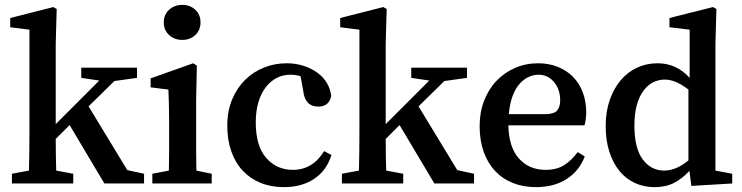

<svg xmlns="http://www.w3.org/2000/svg" viewBox="-20 -754 3049 789"><path d="M572 -40V0H409L266 -240L209 -183Q209 -152 209.5 -118.5Q210 -85 211 -53L281 -40V0H29V-40L99 -53Q100 -91 100.5 -132.5Q101 -174 101 -210V-632L22 -642V-680L199 -725L213 -717L209 -575V-244L388 -423L314 -434V-476H543V-434L450 -421L344 -317L503 -55Z M729 -590Q697 -590 675 -610Q653 -630 653 -662Q653 -694 675 -714Q697 -734 729 -734Q761 -734 782.5 -714Q804 -694 804 -662Q804 -630 782.5 -610Q761 -590 729 -590ZM850 -40V0H606V-40L674 -53Q675 -91 675 -134Q675 -177 675 -210V-260Q675 -301 674 -328.5Q673 -356 672 -386L599 -395V-432L774 -494L789 -484L786 -345V-210Q786 -177 786 -133.5Q786 -90 787 -53Z M1342 -117Q1322 -53 1271 -19Q1220 15 1147 15Q1094 15 1051 -2.5Q1008 -20 977.5 -52.5Q947 -85 930.5 -132Q914 -179 914 -238Q914 -298 934 -345.5Q954 -393 987.5 -426Q1021 -459 1065 -476.5Q1109 -494 1158 -494Q1195 -494 1227.5 -483.5Q1260 -473 1284.5 -455Q1309 -437 1323.5 -412.5Q1338 -388 1341 -359Q1332 -316 1288 -316Q1233 -316 1226 -381L1215 -441Q1194 -447 1173 -447Q1143 -447 1117.5 -434Q1092 -421 1072.5 -396Q1053 -371 1042 -334.5Q1031 -298 1031 -251Q1031 -154 1074 -105Q1117 -56 1183 -56Q1265 -56 1312 -133Z M1928 -40V0H1765L1622 -240L1565 -183Q1565 -152 1565.5 -118.5Q1566 -85 1567 -53L1637 -40V0H1385V-40L1455 -53Q1456 -91 1456.5 -132.5Q1457 -174 1457 -210V-632L1378 -642V-680L1555 -725L1569 -717L1565 -575V-244L1744 -423L1670 -434V-476H1899V-434L1806 -421L1700 -317L1859 -55Z M2221 -285Q2257 -285 2269.5 -300Q2282 -315 2282 -342Q2282 -387 2256.5 -417Q2231 -447 2193 -447Q2174 -447 2154 -438.5Q2134 -430 2116.5 -411Q2099 -392 2087 -361Q2075 -330 2071 -285ZM2069 -239Q2071 -148 2113 -102Q2155 -56 2222 -56Q2268 -56 2298.5 -75.5Q2329 -95 2354 -129L2383 -111Q2360 -51 2308 -18Q2256 15 2183 15Q2130 15 2087.5 -2Q2045 -19 2014.5 -51.5Q1984 -84 1967.5 -130.5Q1951 -177 1951 -236Q1951 -293 1969.5 -340.5Q1988 -388 2020.5 -422Q2053 -456 2097 -475Q2141 -494 2191 -494Q2235 -494 2271.5 -479.5Q2308 -465 2334 -439Q2360 -413 2374.5 -375.5Q2389 -338 2389 -292Q2389 -277 2387 -263.5Q2385 -250 2382 -239Z M2809 -386Q2756 -427 2712 -427Q2687 -427 2664.5 -416Q2642 -405 2624.5 -381.5Q2607 -358 2597 -322.5Q2587 -287 2587 -239Q2587 -144 2621.5 -98.5Q2656 -53 2709 -53Q2759 -53 2809 -95ZM2989 -40V0L2821 10L2813 -52Q2784 -20 2750 -2.5Q2716 15 2670 15Q2626 15 2589 -2Q2552 -19 2525.5 -51.5Q2499 -84 2484 -130.5Q2469 -177 2469 -236Q2469 -295 2485.5 -342.5Q2502 -390 2530.5 -424Q2559 -458 2598 -476Q2637 -494 2682 -494Q2760 -494 2814 -434V-632L2731 -642V-680L2910 -725L2924 -717L2920 -575V-53Z"/></svg>

Font: Source Serif Pro Semibold
Style: Regular
Weight: 600
Designer: Frank Grießhammer
Foundry: Adobe Systems Incorporated
Version: Version 1.014;PS Version 1.0;hotconv 1.0.73;makeotf.lib2.5.5